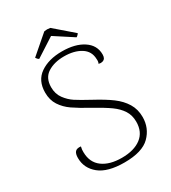

<svg xmlns="http://www.w3.org/2000/svg" viewBox="-206 -955 958 1073"><g transform="rotate(-30 273.0 -418.5)"><path d="M62 -140Q62 -167 72.5 -179Q83 -191 109 -188Q104 -169 105 -152Q106 -86 152 -52Q198 -18 276 -18Q355 -18 400.5 -52.5Q446 -87 446 -153Q446 -195 426 -226Q406 -257 370.5 -282.5Q335 -308 270 -344Q203 -381 167 -406Q131 -431 108.5 -465.5Q86 -500 86 -548Q86 -625 141 -663Q196 -701 282 -701Q367 -701 419 -666.5Q471 -632 471 -573Q471 -559 466.5 -550.5Q462 -542 451 -538Q443 -536 439 -536Q435 -536 425 -538Q431 -550 429 -567Q428 -618 385.5 -644.5Q343 -671 278 -671Q215 -671 172.5 -644Q130 -617 130 -557Q130 -514 152.5 -483.5Q175 -453 204 -434Q233 -415 294 -382Q361 -346 402 -315.5Q443 -285 466.5 -246.5Q490 -208 490 -158Q490 -87 440.5 -37.5Q391 12 276 12Q168 12 115 -31Q62 -74 62 -140ZM410 -745Q408 -741 402.5 -735.5Q397 -730 393 -728L273 -806L152 -728Q147 -730 142 -735.5Q137 -741 135 -745L253 -847Q265 -849 272 -849Q280 -849 292 -847Z"/></g></svg>

Font: Arima Madurai ExtraLight
Style: Regular
Weight: 275
Designer: Joana Correia and Natanael Gama
Foundry: NDISCOVER
Version: Version 1.019